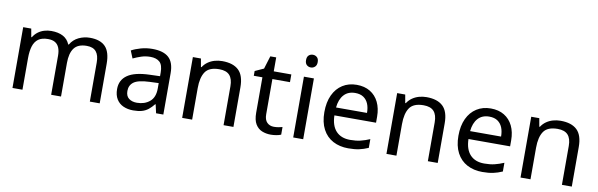

<svg xmlns="http://www.w3.org/2000/svg" viewBox="-49 -1197 5196 1667"><g transform="rotate(10 2548.5 -363.5)"><path d="M673 -546Q764 -546 809 -499.5Q854 -453 854 -349V0H767V-345Q767 -408 740.5 -440Q714 -472 658 -472Q580 -472 546.5 -427Q513 -382 513 -296V0H426V-345Q426 -387 414 -415.5Q402 -444 378 -458Q354 -472 316 -472Q262 -472 231 -449.5Q200 -427 186.5 -384Q173 -341 173 -278V0H85V-536H156L169 -463H174Q191 -491 215.5 -509.5Q240 -528 270 -537Q300 -546 332 -546Q394 -546 435.5 -524Q477 -502 496 -456H501Q528 -502 574.5 -524Q621 -546 673 -546Z M1223 -545Q1321 -545 1368 -502Q1415 -459 1415 -365V0H1351L1334 -76H1330Q1307 -47 1282.5 -27.5Q1258 -8 1226.5 1Q1195 10 1150 10Q1102 10 1063.5 -7Q1025 -24 1003 -59.5Q981 -95 981 -149Q981 -229 1044 -272.5Q1107 -316 1238 -320L1329 -323V-355Q1329 -422 1300 -448Q1271 -474 1218 -474Q1176 -474 1138 -461.5Q1100 -449 1067 -433L1040 -499Q1075 -518 1123 -531.5Q1171 -545 1223 -545ZM1249 -259Q1149 -255 1110.5 -227Q1072 -199 1072 -148Q1072 -103 1099.5 -82Q1127 -61 1170 -61Q1238 -61 1283 -98.5Q1328 -136 1328 -214V-262Z M1839 -546Q1935 -546 1984 -499.5Q2033 -453 2033 -349V0H1946V-343Q1946 -408 1917 -440Q1888 -472 1826 -472Q1737 -472 1703 -422Q1669 -372 1669 -278V0H1581V-536H1652L1665 -463H1670Q1688 -491 1714.5 -509.5Q1741 -528 1773 -537Q1805 -546 1839 -546Z M2378 -62Q2398 -62 2419 -65.5Q2440 -69 2453 -73V-6Q2439 1 2413 5.5Q2387 10 2363 10Q2321 10 2285.5 -4.5Q2250 -19 2228 -55Q2206 -91 2206 -156V-468H2130V-510L2207 -545L2242 -659H2294V-536H2449V-468H2294V-158Q2294 -109 2317.5 -85.5Q2341 -62 2378 -62Z M2648 -536V0H2560V-536ZM2605 -737Q2625 -737 2640.5 -723.5Q2656 -710 2656 -681Q2656 -653 2640.5 -639Q2625 -625 2605 -625Q2583 -625 2568 -639Q2553 -653 2553 -681Q2553 -710 2568 -723.5Q2583 -737 2605 -737Z M3025 -546Q3094 -546 3143.5 -516Q3193 -486 3219.5 -431.5Q3246 -377 3246 -304V-251H2879Q2881 -160 2925.5 -112.5Q2970 -65 3050 -65Q3101 -65 3140.5 -74.5Q3180 -84 3222 -102V-25Q3181 -7 3141 1.5Q3101 10 3046 10Q2970 10 2911.5 -21Q2853 -52 2820.5 -113.5Q2788 -175 2788 -264Q2788 -352 2817.5 -415Q2847 -478 2900.5 -512Q2954 -546 3025 -546ZM3024 -474Q2961 -474 2924.5 -433.5Q2888 -393 2881 -321H3154Q3154 -367 3140 -401Q3126 -435 3097.5 -454.5Q3069 -474 3024 -474Z M3640 -546Q3736 -546 3785 -499.5Q3834 -453 3834 -349V0H3747V-343Q3747 -408 3718 -440Q3689 -472 3627 -472Q3538 -472 3504 -422Q3470 -372 3470 -278V0H3382V-536H3453L3466 -463H3471Q3489 -491 3515.5 -509.5Q3542 -528 3574 -537Q3606 -546 3640 -546Z M4207 -546Q4276 -546 4325.5 -516Q4375 -486 4401.5 -431.5Q4428 -377 4428 -304V-251H4061Q4063 -160 4107.5 -112.5Q4152 -65 4232 -65Q4283 -65 4322.5 -74.5Q4362 -84 4404 -102V-25Q4363 -7 4323 1.5Q4283 10 4228 10Q4152 10 4093.5 -21Q4035 -52 4002.5 -113.5Q3970 -175 3970 -264Q3970 -352 3999.5 -415Q4029 -478 4082.5 -512Q4136 -546 4207 -546ZM4206 -474Q4143 -474 4106.5 -433.5Q4070 -393 4063 -321H4336Q4336 -367 4322 -401Q4308 -435 4279.5 -454.5Q4251 -474 4206 -474Z M4822 -546Q4918 -546 4967 -499.5Q5016 -453 5016 -349V0H4929V-343Q4929 -408 4900 -440Q4871 -472 4809 -472Q4720 -472 4686 -422Q4652 -372 4652 -278V0H4564V-536H4635L4648 -463H4653Q4671 -491 4697.5 -509.5Q4724 -528 4756 -537Q4788 -546 4822 -546Z"/></g></svg>

Font: utelugu25
Style: Book
Weight: 400
Designer: Jelle Bosma - Monotype Design Team
Foundry: Monotype Imaging Inc.
Version: Version 2.003